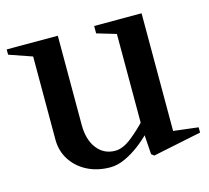

<svg xmlns="http://www.w3.org/2000/svg" viewBox="-88 -594 768 704"><g transform="rotate(-15 296.0 -242.0)"><path d="M249 16Q200 16 162 -3.5Q124 -23 102 -57Q80 -91 80 -134V-465L94 -445L-7 -480V-500H187V-162Q187 -105 213 -71.5Q239 -38 282 -38Q311 -38 344.5 -64.5Q378 -91 406 -122L398 -99V-465L412 -446L325 -472V-500H505V-39L491 -55L599 -42V-22L415 16L405 8L399 -80L407 -72Q386 -50 359.5 -30Q333 -10 304.5 3Q276 16 249 16Z"/></g></svg>

Font: Wittgenstein Medium
Style: Regular
Weight: 500
Designer: Jörg Drees
Foundry: Jörg Drees
Version: Version 1.500